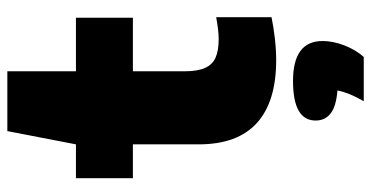

<svg xmlns="http://www.w3.org/2000/svg" viewBox="-270 -511 1035 536"><g transform="rotate(-90 248.0 -242.5)"><path d="M468.5 -157V-2.5Q442 3 409.5 6.8Q377 10.5 348.5 10.5Q232.5 10.5 173 -43.5Q113.5 -97.5 113.5 -206V-389.5H19V-548.5H113.5L150.5 -740H317.5V-548.5H467V-389.5H317.5V-245Q317.5 -209 326.8 -188.2Q336 -167.5 355.5 -158.8Q375 -150 408 -150Q430.5 -150 468.5 -157ZM402 140Q402 169 389.8 200.8Q377.5 232.5 357.5 255H234Q247 232 254 214.5Q261 197 264 181.5Q219.5 178 199.8 162.5Q180 147 180 120.5Q180 57.5 290.5 57.5Q402 57.5 402 140Z"/></g></svg>

Font: Encode Sans Expanded ExtraBold
Style: Regular
Weight: 800
Width: 7
Designer: Multiple Designers
Foundry: Impallari Type
Version: Version 2.000